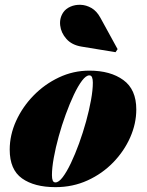

<svg xmlns="http://www.w3.org/2000/svg" viewBox="-20 -761 604 791"><path d="M208.5 10Q121.5 10 70.8 -26Q20 -62 20 -144.5Q20 -204.5 46.2 -262.5Q72.5 -320.5 118 -367.2Q163.5 -414 222.8 -442Q282 -470 348 -470Q435 -470 488.2 -431.2Q541.5 -392.5 541.5 -310Q541.5 -252 516.5 -195.2Q491.5 -138.5 446.5 -92Q401.5 -45.5 340.8 -17.8Q280 10 208.5 10ZM208.5 -9.5Q222 -9.5 238.5 -31.2Q255 -53 272.2 -89.2Q289.5 -125.5 305.8 -170.2Q322 -215 334.8 -261.2Q347.5 -307.5 355 -349Q362.5 -390.5 362.5 -420.5Q362.5 -434.5 359.2 -442.5Q356 -450.5 348 -450.5Q334.5 -450.5 318 -428.8Q301.5 -407 284.2 -370.5Q267 -334 250.8 -289.5Q234.5 -245 221.8 -198.8Q209 -152.5 201.5 -110.8Q194 -69 194 -39.5Q194 -25 197.2 -17.2Q200.5 -9.5 208.5 -9.5ZM456 -546 316 -569Q276 -575.5 253.8 -600.5Q231.5 -625.5 228 -656Q224.5 -686.5 241 -710.5Q251 -725 270 -733.5Q289 -742 312 -741.2Q335 -740.5 356.8 -728Q378.5 -715.5 393.5 -688L464.5 -558.5Z"/></svg>

Font: Bodoni Moda 11pt Black
Style: Italic
Weight: 900
Italic angle: -13°
Designer: Owen Earl
Foundry: indestructible type
Version: Version 2.004